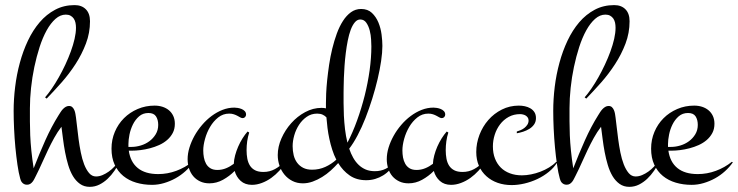

<svg xmlns="http://www.w3.org/2000/svg" viewBox="-20 -703 2879 749"><path d="M446.8 -71.8Q438.5 -54.2 426.5 -36.9Q414.6 -19.5 399.9 -5.6Q385.3 8.3 367.7 17.1Q350.1 25.9 330.1 25.9Q308.1 25.9 292 14.4Q275.9 2.9 264.6 -15.9Q253.4 -34.7 246.1 -59.1Q238.8 -83.5 233.9 -109.4Q229 -135.3 225.8 -161.1Q222.7 -187 219.7 -208.5Q204.1 -188 191.4 -165Q178.7 -142.1 167 -117.4Q155.3 -92.8 144 -67.4Q132.8 -42 120.1 -17.1Q117.2 -11.7 114.3 -5.6Q111.3 0.5 107.4 5.6Q103.5 10.7 98.1 14.2Q92.8 17.6 85.4 17.6Q78.6 17.6 74 15.1Q69.3 12.7 66.2 9Q63 5.4 61.3 1Q59.6 -3.4 58.6 -7.3Q52.7 -28.3 48.1 -60.1Q43.5 -91.8 40 -127.9Q36.6 -164.1 34.9 -201.4Q33.2 -238.8 33.2 -270.5Q33.2 -315.9 39.1 -364Q44.9 -412.1 57.4 -458Q69.8 -503.9 89.1 -544.7Q108.4 -585.4 134.8 -616.2Q161.1 -647 195.1 -665Q229 -683.1 271 -683.1Q298.8 -683.1 314.9 -666.7Q331.1 -650.4 331.1 -620.1Q331.1 -574.7 315.2 -533Q299.3 -491.2 274.7 -453.1Q250 -415 220 -381.1Q189.9 -347.2 162.1 -318.4L155.8 -323.2Q168 -336.9 181.9 -357.2Q195.8 -377.4 209.2 -401.1Q222.7 -424.8 234.9 -450.9Q247.1 -477.1 256.3 -502.4Q265.6 -527.8 271 -551.5Q276.4 -575.2 276.4 -594.7Q276.4 -605 274.4 -614.3Q272.5 -623.5 267.6 -630.6Q262.7 -637.7 255.1 -641.8Q247.6 -646 236.8 -646Q215.3 -646 196.5 -629.4Q177.7 -612.8 162.1 -584.7Q146.5 -556.6 134.5 -519.5Q122.6 -482.4 114 -441.9Q105.5 -401.4 101.1 -359.9Q96.7 -318.4 96.7 -280.8Q96.7 -255.4 96.7 -229.5Q96.7 -203.6 97.9 -175.3Q99.1 -147 102.3 -115.2Q105.5 -83.5 111.3 -46.4Q132.8 -102.1 156.7 -155.5Q180.7 -209 208.5 -253.4Q212.4 -259.8 216.6 -266.1Q220.7 -272.5 225.6 -277.6Q230.5 -282.7 236.3 -286.1Q242.2 -289.6 249 -289.6Q257.3 -289.6 262.2 -284.9Q267.1 -280.3 270 -273.4Q272.9 -266.6 274.2 -258.8Q275.4 -251 276.4 -244.6Q278.3 -230.5 280.8 -208Q283.2 -185.5 286.6 -159.9Q290 -134.3 295.2 -108.4Q300.3 -82.5 308.3 -61.8Q316.4 -41 327.6 -27.8Q338.9 -14.6 354.5 -14.6Q367.2 -14.6 379.9 -20Q392.6 -25.4 404.3 -33.7Q416 -42 426 -52.7Q436 -63.5 442.9 -73.7Z M733.9 -69.8Q721.2 -51.3 703.4 -35.2Q685.5 -19 664.3 -7.3Q643.1 4.4 619.9 11.2Q596.7 18.1 573.2 18.1Q540 18.1 511.2 9.5Q482.4 1 460.9 -16.6Q439.5 -34.2 427.2 -60.8Q415 -87.4 415 -123Q415 -158.2 428 -188.7Q440.9 -219.2 463.6 -241.9Q486.3 -264.6 517.1 -277.8Q547.9 -291 583 -291Q599.6 -291 614 -286.4Q628.4 -281.7 639.2 -272.7Q649.9 -263.7 656 -250.5Q662.1 -237.3 662.1 -220.2Q662.1 -199.7 653.8 -184.1Q645.5 -168.5 631.8 -156.7Q618.2 -145 600.8 -137.2Q583.5 -129.4 564.7 -124.5Q545.9 -119.6 527.6 -117.4Q509.3 -115.2 494.1 -115.2H482.4Q488.8 -70.8 517.6 -47.4Q546.4 -23.9 597.2 -23.9Q633.3 -23.9 667.7 -36.6Q702.1 -49.3 730 -71.8ZM481 -129.9H493.2Q510.7 -129.9 529.3 -135.5Q547.9 -141.1 562.7 -152.1Q577.6 -163.1 587.4 -179.2Q597.2 -195.3 597.2 -215.8Q597.2 -235.8 588.6 -249Q580.1 -262.2 559.1 -262.2Q537.6 -262.2 522.7 -249.3Q507.8 -236.3 498.5 -217.5Q489.3 -198.7 485.1 -178Q481 -157.2 481 -141.1Z M939.9 -255.9Q939.9 -250.5 936 -246.3Q932.1 -242.2 926.8 -242.2Q922.4 -242.2 917.5 -244.9Q912.6 -247.6 906.5 -251Q900.4 -254.4 892.3 -257.1Q884.3 -259.8 874 -259.8Q850.1 -259.8 831.3 -244.9Q812.5 -230 799.6 -208Q786.6 -186 779.8 -161.1Q772.9 -136.2 772.9 -116.2Q772.9 -102.1 775.4 -88.6Q777.8 -75.2 783.9 -64.2Q790 -53.2 800.8 -46.6Q811.5 -40 828.1 -40Q845.7 -40 861.8 -46.6Q877.9 -53.2 892.1 -64Q892.6 -79.6 897.2 -96.9Q901.9 -114.3 909.2 -131.1Q916.5 -147.9 926 -163.1Q935.5 -178.2 945.8 -189.9L952.1 -186Q946.8 -169.4 944.3 -151.9Q941.9 -134.3 941.9 -117.2Q941.9 -99.6 944.8 -84Q947.8 -68.4 955.1 -56.9Q962.4 -45.4 975.1 -38.8Q987.8 -32.2 1007.8 -32.2Q1032.2 -32.2 1052.7 -43.5Q1073.2 -54.7 1088.9 -71.8L1092.8 -69.8Q1084 -52.7 1069.8 -37.1Q1055.7 -21.5 1038.3 -9Q1021 3.4 1001.5 10.7Q981.9 18.1 962.9 18.1Q936 18.1 918.9 2.7Q901.9 -12.7 895.5 -36.1Q875 -15.6 849.9 -1.7Q824.7 12.2 796.9 12.2Q776.4 12.2 760.5 4.6Q744.6 -2.9 733.9 -15.6Q723.1 -28.3 717.5 -45.7Q711.9 -63 711.9 -82Q711.9 -104 719 -127.2Q726.1 -150.4 738.5 -172.9Q751 -195.3 768.1 -215.3Q785.2 -235.4 805.4 -250.5Q825.7 -265.6 848.1 -274.4Q870.6 -283.2 894 -283.2Q899.4 -283.2 907.2 -282Q915 -280.8 922.4 -277.8Q929.7 -274.9 934.8 -269.5Q939.9 -264.2 939.9 -255.9Z M1520.5 -69.8Q1512.7 -53.7 1501 -40.8Q1489.3 -27.8 1474.6 -18.8Q1460 -9.8 1443.4 -4.9Q1426.8 0 1408.7 0Q1370.6 0 1344 -18.6Q1317.4 -37.1 1299.3 -66.9Q1286.1 -52.2 1270.3 -37.8Q1254.4 -23.4 1236.6 -12.5Q1218.8 -1.5 1199.7 5.4Q1180.7 12.2 1161.6 12.2Q1138.7 12.2 1120.6 2.9Q1102.5 -6.3 1089.8 -21.7Q1077.1 -37.1 1070.3 -56.9Q1063.5 -76.7 1063.5 -98.1Q1063.5 -130.4 1077.9 -163.1Q1092.3 -195.8 1116 -222.4Q1139.6 -249 1170.4 -265.6Q1201.2 -282.2 1234.4 -282.2Q1244.1 -282.2 1251.5 -280.3V-300.8Q1251.5 -314.9 1252.4 -338.4Q1253.4 -361.8 1256.3 -390.4Q1259.3 -418.9 1263.9 -450.4Q1268.6 -481.9 1276.1 -512.9Q1283.7 -543.9 1293.9 -572Q1304.2 -600.1 1317.9 -621.3Q1331.5 -642.6 1349.1 -655.3Q1366.7 -668 1388.7 -668Q1414.6 -668 1430.7 -652.8Q1446.8 -637.7 1456.1 -615.5Q1465.3 -593.3 1468.5 -568.4Q1471.7 -543.5 1471.7 -523.9Q1471.7 -498.5 1466.8 -465.1Q1461.9 -431.6 1453.1 -394.3Q1444.3 -356.9 1432.1 -317.9Q1419.9 -278.8 1405.8 -242.7Q1391.6 -206.5 1375.2 -175.5Q1358.9 -144.5 1342.3 -123Q1348.6 -104 1357.7 -87.9Q1366.7 -71.8 1378.9 -60.1Q1391.1 -48.3 1406.7 -41.7Q1422.4 -35.2 1442.4 -35.2Q1488.3 -35.2 1517.6 -71.8ZM1320.3 -341.8Q1320.3 -324.2 1320.3 -301Q1320.3 -277.8 1321.5 -252Q1322.8 -226.1 1325.9 -199Q1329.1 -171.9 1335.4 -146.5Q1356 -186 1373 -233.2Q1390.1 -280.3 1402.6 -329.8Q1415 -379.4 1421.9 -428.7Q1428.7 -478 1428.7 -522Q1428.7 -531.2 1427.7 -548.8Q1426.8 -566.4 1422.4 -583.7Q1418 -601.1 1409.2 -614Q1400.4 -627 1385.3 -627Q1373.5 -627 1364.3 -616Q1355 -605 1348.1 -586.7Q1341.3 -568.4 1336.7 -544.9Q1332 -521.5 1328.9 -496.1Q1325.7 -470.7 1324 -445.8Q1322.3 -420.9 1321.5 -399.7Q1320.8 -378.4 1320.6 -363Q1320.3 -347.7 1320.3 -341.8ZM1197.3 -41Q1225.1 -41 1248.8 -51.8Q1272.5 -62.5 1292 -80.1Q1282.7 -98.1 1276.1 -118.9Q1269.5 -139.6 1264.9 -160.9Q1260.3 -182.1 1257.6 -203.6Q1254.9 -225.1 1253.4 -245.1Q1247.6 -251.5 1238.8 -255.6Q1230 -259.8 1217.3 -259.8Q1194.3 -259.8 1176.5 -247.3Q1158.7 -234.9 1146.5 -216.1Q1134.3 -197.3 1127.9 -175Q1121.6 -152.8 1121.6 -132.8Q1121.6 -114.3 1125.7 -97.4Q1129.9 -80.6 1139.2 -68.1Q1148.4 -55.7 1162.8 -48.3Q1177.2 -41 1197.3 -41Z M1716.8 -255.9Q1716.8 -250.5 1712.9 -246.3Q1709 -242.2 1703.6 -242.2Q1699.2 -242.2 1694.3 -244.9Q1689.5 -247.6 1683.3 -251Q1677.2 -254.4 1669.2 -257.1Q1661.1 -259.8 1650.9 -259.8Q1627 -259.8 1608.2 -244.9Q1589.4 -230 1576.4 -208Q1563.5 -186 1556.6 -161.1Q1549.8 -136.2 1549.8 -116.2Q1549.8 -102.1 1552.2 -88.6Q1554.7 -75.2 1560.8 -64.2Q1566.9 -53.2 1577.6 -46.6Q1588.4 -40 1605 -40Q1622.6 -40 1638.7 -46.6Q1654.8 -53.2 1668.9 -64Q1669.4 -79.6 1674.1 -96.9Q1678.7 -114.3 1686 -131.1Q1693.4 -147.9 1702.9 -163.1Q1712.4 -178.2 1722.7 -189.9L1729 -186Q1723.6 -169.4 1721.2 -151.9Q1718.8 -134.3 1718.8 -117.2Q1718.8 -99.6 1721.7 -84Q1724.6 -68.4 1731.9 -56.9Q1739.3 -45.4 1752 -38.8Q1764.6 -32.2 1784.7 -32.2Q1809.1 -32.2 1829.6 -43.5Q1850.1 -54.7 1865.7 -71.8L1869.6 -69.8Q1860.8 -52.7 1846.7 -37.1Q1832.5 -21.5 1815.2 -9Q1797.9 3.4 1778.3 10.7Q1758.8 18.1 1739.7 18.1Q1712.9 18.1 1695.8 2.7Q1678.7 -12.7 1672.4 -36.1Q1651.9 -15.6 1626.7 -1.7Q1601.6 12.2 1573.7 12.2Q1553.2 12.2 1537.4 4.6Q1521.5 -2.9 1510.7 -15.6Q1500 -28.3 1494.4 -45.7Q1488.8 -63 1488.8 -82Q1488.8 -104 1495.8 -127.2Q1502.9 -150.4 1515.4 -172.9Q1527.8 -195.3 1544.9 -215.3Q1562 -235.4 1582.3 -250.5Q1602.5 -265.6 1625 -274.4Q1647.5 -283.2 1670.9 -283.2Q1676.3 -283.2 1684.1 -282Q1691.9 -280.8 1699.2 -277.8Q1706.5 -274.9 1711.7 -269.5Q1716.8 -264.2 1716.8 -255.9Z M2153.8 -69.8Q2141.1 -48.8 2120.8 -32.5Q2100.6 -16.1 2076.4 -4.6Q2052.2 6.8 2026.1 12.9Q2000 19 1976.1 19Q1946.8 19 1921.6 10.3Q1896.5 1.5 1877.7 -15.4Q1858.9 -32.2 1848.4 -55.9Q1837.9 -79.6 1837.9 -109.9Q1837.9 -144 1850.3 -176.8Q1862.8 -209.5 1885 -234.9Q1907.2 -260.3 1937.7 -275.6Q1968.3 -291 2003.9 -291Q2015.6 -291 2027.3 -288.6Q2039.1 -286.1 2048.8 -280.5Q2058.6 -274.9 2064.7 -265.6Q2070.8 -256.3 2070.8 -242.2Q2070.8 -228 2063.5 -217.5Q2056.2 -207 2044.9 -200.2Q2033.7 -193.4 2020.8 -189.2Q2007.8 -185.1 1996.1 -183.1V-189.9Q2002.9 -191.9 2011 -195.3Q2019 -198.7 2025.9 -204.1Q2032.7 -209.5 2037.4 -216.8Q2042 -224.1 2042 -232.9Q2042 -239.7 2038.8 -244.4Q2035.6 -249 2031 -252Q2026.4 -254.9 2020.5 -256.3Q2014.6 -257.8 2008.8 -257.8Q1983.9 -257.8 1964.1 -246.8Q1944.3 -235.8 1930.7 -217.8Q1917 -199.7 1909.9 -177.2Q1902.8 -154.8 1902.8 -131.8Q1902.8 -105.5 1910.9 -84.7Q1918.9 -64 1933.6 -49.3Q1948.2 -34.7 1969.2 -26.9Q1990.2 -19 2016.1 -19Q2032.7 -19 2051.5 -22.7Q2070.3 -26.4 2088.1 -33.2Q2106 -40 2122.1 -49.8Q2138.2 -59.6 2149.9 -71.8Z M2551.8 -71.8Q2543.5 -54.2 2531.5 -36.9Q2519.5 -19.5 2504.9 -5.6Q2490.2 8.3 2472.7 17.1Q2455.1 25.9 2435.1 25.9Q2413.1 25.9 2397 14.4Q2380.9 2.9 2369.6 -15.9Q2358.4 -34.7 2351.1 -59.1Q2343.8 -83.5 2338.9 -109.4Q2334 -135.3 2330.8 -161.1Q2327.6 -187 2324.7 -208.5Q2309.1 -188 2296.4 -165Q2283.7 -142.1 2272 -117.4Q2260.3 -92.8 2249 -67.4Q2237.8 -42 2225.1 -17.1Q2222.2 -11.7 2219.2 -5.6Q2216.3 0.5 2212.4 5.6Q2208.5 10.7 2203.1 14.2Q2197.8 17.6 2190.4 17.6Q2183.6 17.6 2179 15.1Q2174.3 12.7 2171.1 9Q2168 5.4 2166.3 1Q2164.6 -3.4 2163.6 -7.3Q2157.7 -28.3 2153.1 -60.1Q2148.4 -91.8 2145 -127.9Q2141.6 -164.1 2139.9 -201.4Q2138.2 -238.8 2138.2 -270.5Q2138.2 -315.9 2144 -364Q2149.9 -412.1 2162.4 -458Q2174.8 -503.9 2194.1 -544.7Q2213.4 -585.4 2239.7 -616.2Q2266.1 -647 2300 -665Q2334 -683.1 2376 -683.1Q2403.8 -683.1 2419.9 -666.7Q2436 -650.4 2436 -620.1Q2436 -574.7 2420.2 -533Q2404.3 -491.2 2379.6 -453.1Q2355 -415 2325 -381.1Q2294.9 -347.2 2267.1 -318.4L2260.7 -323.2Q2272.9 -336.9 2286.9 -357.2Q2300.8 -377.4 2314.2 -401.1Q2327.6 -424.8 2339.8 -450.9Q2352.1 -477.1 2361.3 -502.4Q2370.6 -527.8 2376 -551.5Q2381.3 -575.2 2381.3 -594.7Q2381.3 -605 2379.4 -614.3Q2377.4 -623.5 2372.6 -630.6Q2367.7 -637.7 2360.1 -641.8Q2352.5 -646 2341.8 -646Q2320.3 -646 2301.5 -629.4Q2282.7 -612.8 2267.1 -584.7Q2251.5 -556.6 2239.5 -519.5Q2227.5 -482.4 2219 -441.9Q2210.4 -401.4 2206.1 -359.9Q2201.7 -318.4 2201.7 -280.8Q2201.7 -255.4 2201.7 -229.5Q2201.7 -203.6 2202.9 -175.3Q2204.1 -147 2207.3 -115.2Q2210.4 -83.5 2216.3 -46.4Q2237.8 -102.1 2261.7 -155.5Q2285.6 -209 2313.5 -253.4Q2317.4 -259.8 2321.5 -266.1Q2325.7 -272.5 2330.6 -277.6Q2335.4 -282.7 2341.3 -286.1Q2347.2 -289.6 2354 -289.6Q2362.3 -289.6 2367.2 -284.9Q2372.1 -280.3 2375 -273.4Q2377.9 -266.6 2379.2 -258.8Q2380.4 -251 2381.3 -244.6Q2383.3 -230.5 2385.7 -208Q2388.2 -185.5 2391.6 -159.9Q2395 -134.3 2400.1 -108.4Q2405.3 -82.5 2413.3 -61.8Q2421.4 -41 2432.6 -27.8Q2443.8 -14.6 2459.5 -14.6Q2472.2 -14.6 2484.9 -20Q2497.6 -25.4 2509.3 -33.7Q2521 -42 2531 -52.7Q2541 -63.5 2547.9 -73.7Z M2838.9 -69.8Q2826.2 -51.3 2808.3 -35.2Q2790.5 -19 2769.3 -7.3Q2748 4.4 2724.9 11.2Q2701.7 18.1 2678.2 18.1Q2645 18.1 2616.2 9.5Q2587.4 1 2565.9 -16.6Q2544.4 -34.2 2532.2 -60.8Q2520 -87.4 2520 -123Q2520 -158.2 2533 -188.7Q2545.9 -219.2 2568.6 -241.9Q2591.3 -264.6 2622.1 -277.8Q2652.8 -291 2688 -291Q2704.6 -291 2719 -286.4Q2733.4 -281.7 2744.1 -272.7Q2754.9 -263.7 2761 -250.5Q2767.1 -237.3 2767.1 -220.2Q2767.1 -199.7 2758.8 -184.1Q2750.5 -168.5 2736.8 -156.7Q2723.1 -145 2705.8 -137.2Q2688.5 -129.4 2669.7 -124.5Q2650.9 -119.6 2632.6 -117.4Q2614.3 -115.2 2599.1 -115.2H2587.4Q2593.8 -70.8 2622.6 -47.4Q2651.4 -23.9 2702.1 -23.9Q2738.3 -23.9 2772.7 -36.6Q2807.1 -49.3 2835 -71.8ZM2585.9 -129.9H2598.1Q2615.7 -129.9 2634.3 -135.5Q2652.8 -141.1 2667.7 -152.1Q2682.6 -163.1 2692.4 -179.2Q2702.1 -195.3 2702.1 -215.8Q2702.1 -235.8 2693.6 -249Q2685.1 -262.2 2664.1 -262.2Q2642.6 -262.2 2627.7 -249.3Q2612.8 -236.3 2603.5 -217.5Q2594.2 -198.7 2590.1 -178Q2585.9 -157.2 2585.9 -141.1Z"/></svg>

Font: Montez
Style: Regular
Weight: 400
Designer: Astigmatic (AOETI)
Foundry: Astigmatic (AOETI)
Version: Version 1.001